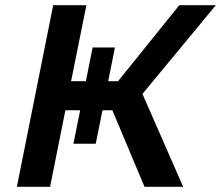

<svg xmlns="http://www.w3.org/2000/svg" viewBox="-20 -720 852 740"><path d="M45 0 185 -700H313L254 -407H311L337 -537H423L397 -407H435L671 -700H812L529 -358L686 0H537L413 -295H375L349 -166H263L289 -295H232L173 0Z"/></svg>

Font: Montserrat SemiBold
Style: Italic
Weight: 600
Italic angle: -11.3°
Designer: Julieta Ulanovsky
Foundry: Julieta Ulanovsky
Version: Version 9.000; ttfautohint (v1.8.4.7-5d5b)